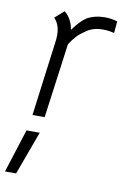

<svg xmlns="http://www.w3.org/2000/svg" viewBox="-140 -563 596 900"><g transform="rotate(10 158.0 -113.5)"><path d="M345 -501 340 -445Q313 -452 286 -452Q235 -452 202 -425Q165 -402 136 -355L88 0H30L76 -352Q79 -372 79 -388Q79 -439 51 -467L94 -505Q110 -494 122.5 -471.5Q135 -449 138 -424Q172 -471 200 -489Q237 -510 286 -510Q316 -510 345 -501ZM15 76H78L2 283H-51Z"/></g></svg>

Font: Bellota
Style: Italic
Weight: 400
Italic angle: -7.5°
Designer: Kemie Guaida
Foundry: Kemie Guaida
Version: Version 4.001